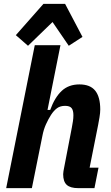

<svg xmlns="http://www.w3.org/2000/svg" viewBox="-20 -974 575 994"><path d="M12 0 160 -740H293L226 -405H240Q263 -469 299 -503Q335 -537 391 -537Q447 -537 473 -504.5Q499 -472 499 -407Q499 -390 495 -366Q491 -342 488 -327L444 -106H490L469 0H385Q344 0 325.5 -17Q307 -34 307 -72Q307 -79 308.5 -87Q310 -95 311 -101L352 -314Q355 -330 357.5 -346Q360 -362 360 -377Q360 -403 350.5 -414.5Q341 -426 317 -426Q292 -426 275.5 -414Q259 -402 244 -379Q230 -357 218 -330.5Q206 -304 200 -273L145 0ZM205 -954H317L407 -783L336 -737L252 -860L125 -737L62 -792Z"/></svg>

Font: IBM Plex Sans Condensed
Style: Bold Italic
Weight: 700
Width: 3
Italic angle: -11.31°
Designer: Mike Abbink, Paul van der Laan, Pieter van Rosmalen
Foundry: Bold Monday
Version: Version 3.201